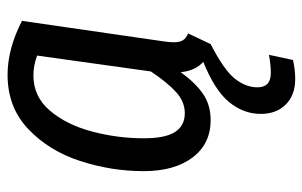

<svg xmlns="http://www.w3.org/2000/svg" viewBox="-170 -408 819 520"><g transform="rotate(-90 240.0 -148.5)"><path d="M385 -88Q385 -73 390 -64Q395 -55 409 -49L380 12Q310 48 286.5 77.5Q263 107 263 139Q263 175 302 175Q323 175 351 170L337 235Q312 241 285 241Q242 241 216.5 215.5Q191 190 191 148Q191 101 223 62Q255 23 332 -8Q308 -29 304 -69Q275 -29 245 -8.5Q215 12 174 12Q110 12 73 -37Q36 -86 36 -169Q36 -257 63.5 -341.5Q91 -426 150 -482Q209 -538 297 -538Q367 -538 443 -499L388 -119Q385 -101 385 -88ZM349 -458Q322 -468 295 -468Q238 -468 200 -423.5Q162 -379 143.5 -310Q125 -241 125 -169Q125 -111 142 -84.5Q159 -58 193 -58Q224 -58 250 -81.5Q276 -105 306 -150Z"/></g></svg>

Font: Fira Sans Extra Condensed
Style: Italic
Weight: 400
Width: 3
Italic angle: -8°
Designer: Carrois Corporate & Edenspiekermann AG
Foundry: Carrois Corporate GbR & Edenspiekermann AG
Version: Version 4.203